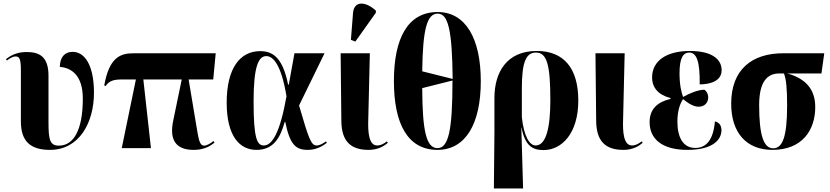

<svg xmlns="http://www.w3.org/2000/svg" viewBox="-20 -837 4689 1085"><path d="M262 10C428 10 511 -144 511 -313C511 -473 456 -544 391 -544C346 -544 319 -515 318 -459C382 -454 448 -413 448 -280C448 -98 394 -14 313 -14C263 -14 254 -45 254 -145V-409C254 -516 204 -543 131 -543C83 -543 47 -529 14 -503L19 -495C40 -511 55 -518 68 -518C90 -518 98 -504 98 -438V-150C98 -39 152 10 262 10Z M668 0H833L790 -388H1007L959 -156C935 -44 976 10 1074 10C1116 10 1155 0 1192 -31L1186 -40C1172 -27 1147 -14 1135 -14C1106 -14 1103 -47 1086 -148L1046 -388H1185L1199 -536H735C659 -536 597 -512 569 -354L577 -351C597 -380 621 -388 670 -388H748Z M1429 10C1521 10 1562 -51 1589 -148H1592C1618 -20 1651 10 1719 10C1764 10 1799 -8 1827 -30L1822 -38C1804 -25 1786 -15 1770 -15C1738 -15 1726 -49 1670 -241L1814 -536H1644L1612 -359H1608C1577 -515 1519 -548 1450 -548C1338 -548 1261 -454 1261 -257C1261 -65 1336 10 1429 10ZM1471 -15C1433 -15 1413 -53 1413 -264C1413 -466 1442 -520 1485 -520C1525 -520 1570 -468 1599 -293C1562 -84 1517 -15 1471 -15Z M1988 -602 2104 -765V-777C2049 -828 1981 -836 1975 -764L1963 -612ZM2063 10C2117 10 2151 -12 2172 -30L2166 -38C2149 -25 2133 -15 2111 -15C2063 -15 2059 -95 2061 -157L2070 -536H1905L1909 -154C1910 -38 1962 10 2063 10Z M2452 10C2611 10 2697 -137 2697 -378C2697 -620 2611 -769 2453 -769C2284 -769 2206 -620 2206 -379C2206 -137 2284 10 2452 10ZM2538 -391 2366 -434C2369 -668 2392 -760 2453 -760C2514 -760 2535 -664 2538 -391ZM2452 0C2389 0 2367 -97 2366 -339L2537 -382C2537 -97 2514 0 2452 0Z M2771 228H2936L2926 -116H2927C2948 -11 2990 11 3052 11C3153 11 3248 -81 3248 -269C3248 -452 3166 -549 3013 -549C2843 -549 2774 -428 2774 -283V-89ZM3007 -15C2971 -15 2940 -70 2929 -175V-337C2929 -483 2951 -540 3009 -540C3071 -540 3090 -470 3090 -271C3090 -115 3066 -15 3007 -15Z M3503 10C3557 10 3591 -12 3612 -30L3606 -38C3589 -25 3573 -15 3551 -15C3503 -15 3499 -95 3501 -157L3510 -536H3345L3349 -154C3350 -38 3402 10 3503 10Z M3865 10C4013 10 4057 -51 4057 -101C4057 -124 4047 -145 4020 -151C4011 -46 3971 -1 3909 -1C3838 -1 3808 -64 3808 -150C3808 -210 3823 -252 3840 -277C3870 -252 3900 -234 3928 -234C3962 -234 3982 -257 3982 -286C3982 -307 3973 -321 3961 -330C3927 -330 3878 -311 3840 -289C3830 -317 3820 -359 3820 -423C3820 -510 3841 -540 3875 -540C3916 -540 3936 -491 3934 -360C4031 -362 4058 -401 4058 -441C4058 -491 4019 -549 3878 -549C3745 -549 3665 -492 3665 -400C3665 -340 3702 -300 3769 -283V-278C3696 -261 3651 -221 3651 -147C3651 -51 3722 10 3865 10Z M4345 10C4513 10 4587 -101 4587 -232C4587 -335 4530 -394 4429 -422H4622L4638 -536H4406C4230 -536 4112 -445 4112 -251C4112 -89 4196 10 4345 10ZM4349 1C4296 1 4270 -71 4270 -243C4270 -375 4315 -422 4385 -422H4410C4423 -390 4428 -337 4428 -240C4428 -60 4401 1 4349 1Z"/></svg>

Font: Noto Serif Display Condensed ExtraBold
Style: Regular
Weight: 800
Width: 3
Designer: Monotype Design Team
Foundry: Monotype Imaging Inc.
Version: Version 2.009